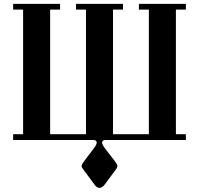

<svg xmlns="http://www.w3.org/2000/svg" viewBox="-20 -713 1013 978"><path d="M46.9 0V-29.3H97.7V-664.1H46.9V-693.4H286.1V-664.1H235.4V-29.3H418V-664.1H367.2V-693.4H606.4V-664.1H555.7V-29.3H738.3V-664.1H687.5V-693.4H926.8V-664.1H876V-29.3H926.8V0H519.5Q500 0 500 13.7Q500 23.4 515.6 43.9L565.4 108.4Q578.1 125 578.1 132.8Q578.1 138.7 572.3 147.5L513.7 226.6Q500 244.1 486.3 244.1Q472.7 244.1 460.9 226.6L402.3 147.5Q395.5 138.7 395.5 132.8Q395.5 125 408.2 108.4L457 43.9Q472.7 23.4 472.7 13.7Q472.7 0 454.1 0Z"/></svg>

Font: Monomakh Unicode TT
Style: Medium
Weight: 500
Designer: Alexey Kryukov, Aleksandr Andreev
Version: Version 1.1